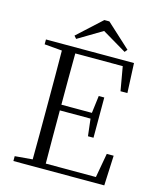

<svg xmlns="http://www.w3.org/2000/svg" viewBox="-132 -1013 914 1106"><g transform="rotate(15 324.5 -460.0)"><path d="M381 -920H351L208 -789L222 -773L366 -859L511 -773L524 -789ZM547 -548H588L580 -725H55V-696L160 -687C161 -590 161 -490 161 -390V-335C161 -235 161 -136 160 -38L55 -29V0H597L605 -179H564L538 -34H239C238 -132 238 -232 238 -351H421L433 -249H466V-489H433L420 -385H238C238 -494 238 -595 239 -691H522Z"/></g></svg>

Font: Noto Serif CJK SC Light
Style: Regular
Weight: 300
Designer: Ryoko NISHIZUKA 西塚涼子 (kana & ideographs); Frank Grießhammer (Latin, Greek & Cyrillic); Wenlong ZHANG 张文龙 (bopomofo); San
Foundry: Adobe
Version: Version 2.001;hotconv 1.1.0;makeotfexe 2.6.0